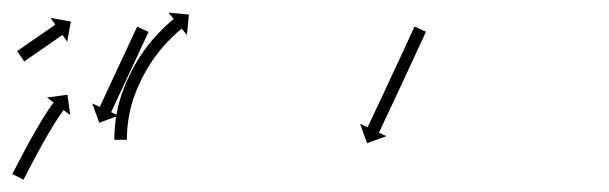

<svg xmlns="http://www.w3.org/2000/svg" viewBox="-37 -294 970 306"><path d="M-9.1 -213C-9.3 -212.8 -9.5 -212.7 -9.7 -212.5L1.6 -196.1C1.9 -196.2 2.1 -196.4 2.3 -196.5C3 -197 3.6 -197.4 4.3 -197.9C5.3 -198.6 6.3 -199.3 7.3 -200C8.6 -200.9 9.9 -201.8 11.2 -202.7C12.7 -203.7 14.2 -204.8 15.8 -205.9C17.5 -207 19.2 -208.2 20.9 -209.4C22.7 -210.7 24.6 -212 26.4 -213.2C28.3 -214.5 30.2 -215.9 32.1 -217.2C34 -218.5 35.9 -219.8 37.8 -221.1C39.6 -222.4 41.4 -223.6 43.3 -224.9C45 -226.1 46.7 -227.3 48.4 -228.5C50 -229.5 51.5 -230.6 53 -231.7C54.3 -232.6 55.6 -233.5 56.9 -234.4C57.9 -235.1 58.9 -235.8 59.9 -236.4C60.6 -236.9 61.2 -237.3 61.9 -237.8C62.1 -237.9 62.3 -238.1 62.6 -238.3L70.1 -227.4L75.9 -259.7L43.7 -265.5L51.2 -254.7C50.9 -254.5 50.7 -254.4 50.5 -254.2C49.8 -253.8 49.2 -253.3 48.6 -252.9C47.6 -252.2 46.6 -251.5 45.6 -250.8C44.3 -249.9 43 -249 41.7 -248.1C40.1 -247 38.6 -246 37 -244.9C35.3 -243.7 33.6 -242.5 31.9 -241.4C30.1 -240.1 28.2 -238.8 26.4 -237.5C24.5 -236.2 22.6 -234.9 20.7 -233.6C18.8 -232.3 16.9 -231 15 -229.7C13.2 -228.4 11.4 -227.1 9.5 -225.9C7.8 -224.7 6.1 -223.5 4.4 -222.3C2.8 -221.2 1.3 -220.2 -0.2 -219.1C-1.5 -218.2 -2.8 -217.3 -4.1 -216.4C-5.1 -215.7 -6.1 -215 -7.1 -214.3C-7.8 -213.9 -8.4 -213.4 -9.1 -213ZM199.1 -241.7C199.3 -242.2 199.5 -242.7 199.8 -243.1L181.6 -251.6C181.4 -251.1 181.2 -250.6 181 -250.2C180.3 -248.8 179.7 -247.4 179.1 -246.1C178.1 -244 177.1 -241.9 176.1 -239.8C174.9 -237 173.6 -234.3 172.3 -231.6C170.8 -228.4 169.3 -225.1 167.8 -221.9C166.1 -218.3 164.4 -214.7 162.8 -211.1C161 -207.2 159.2 -203.4 157.4 -199.5C155.5 -195.6 153.7 -191.6 151.8 -187.6C149.9 -183.6 148.1 -179.6 146.2 -175.7C144.4 -171.8 142.6 -168 140.8 -164.1C139.2 -160.5 137.5 -156.9 135.8 -153.3C134.3 -150.1 132.8 -146.8 131.3 -143.6C130 -140.9 128.7 -138.1 127.5 -135.4C126.5 -133.3 125.5 -131.2 124.5 -129.1C123.9 -127.7 123.3 -126.4 122.6 -125C122.4 -124.6 122.2 -124.1 122 -123.6L110 -129.2L121.2 -98.4L152 -109.6L140.1 -115.1C140.3 -115.6 140.5 -116.1 140.8 -116.6C141.4 -117.9 142 -119.3 142.7 -120.6C143.6 -122.8 144.6 -124.9 145.6 -127C146.9 -129.7 148.1 -132.4 149.4 -135.1C150.9 -138.4 152.4 -141.6 153.9 -144.8C155.6 -148.4 157.3 -152 159 -155.6C160.8 -159.5 162.6 -163.4 164.4 -167.2C166.2 -171.2 168.1 -175.2 169.9 -179.1C171.8 -183.1 173.6 -187.1 175.5 -191.1C177.3 -194.9 179.1 -198.8 180.9 -202.6C182.6 -206.2 184.2 -209.8 185.9 -213.5C187.4 -216.7 188.9 -219.9 190.4 -223.1C191.7 -225.9 193 -228.6 194.3 -231.3C195.2 -233.4 196.2 -235.5 197.2 -237.6C197.8 -239 198.5 -240.3 199.1 -241.7ZM-16.6 -17.9C-16.9 -17.5 -17.1 -17 -17.3 -16.6L0.6 -7.6C0.8 -8.1 1 -8.5 1.2 -8.9L1.2 -8.9L1.2 -8.9C1.8 -10.1 2.4 -11.3 3 -12.5L3 -12.5L3 -12.5C4 -14.3 4.9 -16.2 5.9 -18L5.8 -18L5.8 -18C7.1 -20.3 8.3 -22.7 9.5 -25.1L9.5 -25.1L9.5 -25.1C11 -27.9 12.4 -30.6 13.9 -33.4L13.9 -33.4L13.9 -33.4C15.5 -36.5 17.2 -39.6 18.8 -42.7L18.8 -42.7L18.8 -42.7C20.6 -46 22.4 -49.3 24.2 -52.7L24.2 -52.6L24.2 -52.6C26 -56.1 27.9 -59.5 29.8 -62.9L29.8 -62.9L29.8 -62.9C31.7 -66.3 33.6 -69.7 35.6 -73.1L35.6 -73.1L35.5 -73.1C37.5 -76.4 39.4 -79.7 41.3 -83C41.3 -83 41.3 -83 41.3 -83C41.3 -83 41.3 -83 41.3 -83C43.1 -86.1 45 -89.2 46.9 -92.3C46.9 -92.3 46.9 -92.3 46.9 -92.3C46.9 -92.3 46.9 -92.3 46.9 -92.3C48.6 -95.1 50.4 -97.9 52.1 -100.7C52.1 -100.7 52.1 -100.7 52.1 -100.7C52.1 -100.7 52.1 -100.6 52.1 -100.6C53.6 -103.1 55.2 -105.5 56.8 -107.9C56.8 -107.9 56.8 -107.8 56.8 -107.8C56.8 -107.8 56.8 -107.8 56.8 -107.8C58.1 -109.7 59.4 -111.6 60.7 -113.5C60.7 -113.5 60.7 -113.5 60.7 -113.5C60.7 -113.4 60.7 -113.4 60.7 -113.4C61.6 -114.7 62.5 -115.9 63.4 -117.2C63.4 -117.2 63.4 -117.2 63.4 -117.2C63.4 -117.1 63.4 -117.1 63.4 -117.1C63.7 -117.6 64.1 -118.1 64.4 -118.5L74.9 -110.6L70.5 -143L38 -138.6L48.5 -130.6C48.1 -130.1 47.8 -129.7 47.4 -129.2C47.4 -129.2 47.4 -129.2 47.4 -129.2C47.4 -129.1 47.4 -129.1 47.4 -129.1C46.4 -127.8 45.4 -126.5 44.4 -125.1C44.4 -125.1 44.4 -125.1 44.4 -125.1C44.4 -125.1 44.4 -125 44.4 -125C43 -123.1 41.6 -121.1 40.2 -119.1C40.2 -119.1 40.2 -119 40.2 -119C40.2 -119 40.2 -119 40.2 -119C38.5 -116.5 36.9 -114 35.3 -111.5C35.3 -111.5 35.3 -111.5 35.3 -111.5C35.3 -111.4 35.2 -111.4 35.2 -111.4C33.4 -108.6 31.6 -105.7 29.8 -102.8C29.8 -102.8 29.8 -102.8 29.8 -102.7C29.8 -102.7 29.8 -102.7 29.8 -102.7C27.9 -99.6 26 -96.4 24.1 -93.2C24.1 -93.2 24.1 -93.2 24.1 -93.2C24.1 -93.2 24.1 -93.1 24.1 -93.1C22.1 -89.8 20.1 -86.4 18.2 -83L18.2 -83L18.2 -83C16.2 -79.6 14.3 -76.1 12.3 -72.6L12.3 -72.6L12.3 -72.6C10.4 -69.1 8.5 -65.7 6.6 -62.2L6.6 -62.2L6.6 -62.2C4.8 -58.9 3 -55.5 1.2 -52.2L1.2 -52.1L1.2 -52.1C-0.5 -49 -2.2 -45.9 -3.8 -42.7L-3.8 -42.7L-3.8 -42.7C-5.3 -39.9 -6.8 -37.1 -8.2 -34.3L-8.2 -34.3L-8.3 -34.3C-9.5 -31.9 -10.7 -29.5 -11.9 -27.1L-11.9 -27.1L-11.9 -27.1C-12.9 -25.3 -13.8 -23.4 -14.8 -21.6L-14.8 -21.6L-14.8 -21.6C-15.4 -20.3 -16 -19.1 -16.6 -17.9L-16.6 -17.9ZM145.2 -73.7C145.2 -72.9 145.2 -72 145.2 -71.2L165.2 -71.2C165.2 -72 165.2 -72.7 165.2 -73.5C165.2 -73.5 165.2 -73.5 165.2 -73.5C165.2 -73.5 165.2 -73.5 165.2 -73.5C165.3 -75.7 165.3 -77.9 165.4 -80.1C165.4 -80.1 165.4 -80 165.4 -80C165.4 -80 165.4 -79.9 165.4 -79.9C165.5 -83.4 165.8 -86.8 166 -90.2C166 -90.2 166 -90.2 166 -90.2C166 -90.1 166 -90.1 166 -90.1C166.5 -94.5 167 -99 167.6 -103.4C167.6 -103.4 167.6 -103.4 167.6 -103.3C167.6 -103.2 167.6 -103.2 167.6 -103.2C168.4 -108.4 169.4 -113.7 170.6 -118.9C170.6 -118.9 170.5 -118.8 170.5 -118.8C170.5 -118.7 170.5 -118.6 170.5 -118.6C171.9 -124.4 173.5 -130.2 175.3 -135.9C175.3 -135.9 175.3 -135.8 175.2 -135.7C175.2 -135.7 175.2 -135.6 175.2 -135.6C177.3 -141.7 179.5 -147.6 182 -153.5C182 -153.5 181.9 -153.5 181.9 -153.4C181.9 -153.3 181.9 -153.3 181.9 -153.3C184.4 -158.9 187 -164.5 189.7 -170C189.7 -170 189.6 -169.9 189.6 -169.9C189.6 -169.8 189.5 -169.8 189.5 -169.8C192.5 -175.4 195.6 -181.1 198.9 -186.6C198.9 -186.6 198.8 -186.5 198.8 -186.5C198.8 -186.4 198.7 -186.4 198.7 -186.4C202 -191.6 205.4 -196.8 209 -201.9C209 -201.9 208.9 -201.8 208.9 -201.8C208.9 -201.7 208.8 -201.7 208.8 -201.7C212.3 -206.3 215.8 -210.9 219.4 -215.4C219.4 -215.4 219.4 -215.3 219.3 -215.3C219.3 -215.3 219.3 -215.2 219.3 -215.2C222.6 -219.2 226 -223 229.5 -226.8C229.5 -226.8 229.5 -226.8 229.5 -226.8C229.4 -226.7 229.4 -226.7 229.4 -226.7C232.4 -229.8 235.5 -232.9 238.6 -236C238.6 -236 238.6 -236 238.6 -235.9C238.5 -235.9 238.5 -235.9 238.5 -235.9C241 -238.2 243.4 -240.5 245.9 -242.7C245.9 -242.7 245.9 -242.7 245.9 -242.7C245.9 -242.7 245.9 -242.6 245.9 -242.6C247.5 -244.1 249.1 -245.5 250.8 -246.9C250.8 -246.9 250.8 -246.9 250.8 -246.9C250.8 -246.9 250.8 -246.8 250.8 -246.8C251.4 -247.3 252 -247.8 252.6 -248.3L260.9 -238.2L264.1 -270.8L231.4 -273.9L239.8 -263.8C239.2 -263.3 238.6 -262.7 238 -262.2C238 -262.2 238 -262.2 238 -262.2C237.9 -262.2 237.9 -262.2 237.9 -262.2C236.2 -260.7 234.4 -259.2 232.7 -257.7C232.7 -257.7 232.7 -257.7 232.7 -257.7C232.7 -257.7 232.6 -257.6 232.6 -257.6C230 -255.3 227.4 -252.9 224.8 -250.4C224.8 -250.4 224.8 -250.4 224.7 -250.4C224.7 -250.4 224.7 -250.3 224.7 -250.3C221.4 -247.1 218.1 -243.8 215 -240.5C215 -240.5 214.9 -240.5 214.9 -240.5C214.9 -240.4 214.8 -240.4 214.8 -240.4C211.1 -236.4 207.5 -232.3 204 -228.2C204 -228.2 204 -228.1 204 -228.1C203.9 -228 203.9 -228 203.9 -228C200 -223.3 196.3 -218.4 192.7 -213.5C192.7 -213.5 192.7 -213.5 192.7 -213.4C192.6 -213.4 192.6 -213.3 192.6 -213.3C188.8 -208 185.2 -202.5 181.8 -197C181.8 -197 181.7 -196.9 181.7 -196.9C181.7 -196.8 181.6 -196.7 181.6 -196.7C178.2 -190.9 174.9 -185 171.8 -179C171.8 -179 171.8 -178.9 171.7 -178.8C171.7 -178.8 171.7 -178.7 171.7 -178.7C168.9 -173 166.2 -167.3 163.6 -161.5C163.6 -161.5 163.6 -161.4 163.6 -161.4C163.5 -161.3 163.5 -161.2 163.5 -161.2C160.9 -154.9 158.5 -148.5 156.3 -142.1C156.3 -142.1 156.2 -142 156.2 -141.9C156.2 -141.9 156.2 -141.8 156.2 -141.8C154.3 -135.7 152.6 -129.6 151.1 -123.4C151.1 -123.4 151.1 -123.3 151 -123.2C151 -123.2 151 -123.1 151 -123.1C149.8 -117.6 148.7 -112 147.8 -106.4C147.8 -106.4 147.8 -106.3 147.8 -106.3C147.8 -106.2 147.8 -106.2 147.8 -106.2C147.1 -101.5 146.6 -96.7 146.1 -92C146.1 -92 146.1 -91.9 146.1 -91.9C146.1 -91.8 146.1 -91.8 146.1 -91.8C145.8 -88.2 145.6 -84.5 145.4 -80.9C145.4 -80.9 145.4 -80.8 145.4 -80.8C145.4 -80.8 145.4 -80.7 145.4 -80.7C145.3 -78.4 145.3 -76.1 145.2 -73.7C145.2 -73.7 145.2 -73.7 145.2 -73.7C145.2 -73.7 145.2 -73.7 145.2 -73.7Z M641 -241.5C641.3 -242.1 641.6 -242.7 641.9 -243.4L623.7 -251.7C623.4 -251.1 623.1 -250.5 622.9 -249.9C622.1 -248.2 621.3 -246.5 620.5 -244.8C619.3 -242.2 618.1 -239.5 616.8 -236.9C615.3 -233.4 613.7 -230 612.1 -226.6C610.2 -222.5 608.3 -218.4 606.5 -214.4C604.4 -209.9 602.3 -205.3 600.2 -200.8C597.9 -196 595.7 -191.1 593.4 -186.3C591.1 -181.3 588.8 -176.3 586.4 -171.3C584.1 -166.3 581.8 -161.3 579.4 -156.3C577.2 -151.5 574.9 -146.7 572.7 -141.8C570.5 -137.3 568.4 -132.8 566.3 -128.3C564.4 -124.2 562.5 -120.2 560.6 -116.1C559 -112.7 557.4 -109.3 555.8 -105.9C554.6 -103.2 553.3 -100.6 552.1 -98C551.3 -96.3 550.5 -94.6 549.7 -92.9C549.4 -92.3 549.1 -91.7 548.8 -91.1L536.9 -96.7L548 -65.8L578.9 -77L566.9 -82.6C567.2 -83.2 567.5 -83.8 567.8 -84.4C568.6 -86.1 569.4 -87.8 570.2 -89.4C571.4 -92.1 572.7 -94.7 573.9 -97.4C575.5 -100.8 577.1 -104.2 578.7 -107.6C580.6 -111.7 582.5 -115.7 584.4 -119.8C586.5 -124.3 588.7 -128.8 590.8 -133.3C593 -138.2 595.3 -143 597.6 -147.9C599.9 -152.9 602.2 -157.9 604.6 -162.8C606.9 -167.8 609.2 -172.8 611.5 -177.8C613.8 -182.7 616 -187.5 618.3 -192.4C620.4 -196.9 622.5 -201.4 624.6 -206C626.5 -210 628.4 -214.1 630.2 -218.2C631.8 -221.6 633.4 -225 635 -228.5C636.2 -231.1 637.5 -233.8 638.7 -236.4C639.5 -238.1 640.2 -239.8 641 -241.5Z"/></svg>

Font: FRB American Cursive Just Arrows Ultra
Style: Bold Italic
Weight: 1000
Italic angle: -25°
Version: Version 2.0;Modular Font Editor K font №1